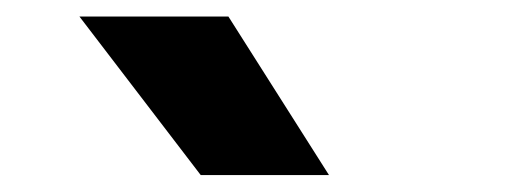

<svg xmlns="http://www.w3.org/2000/svg" viewBox="-20 -828 625 232"><path d="M222.5 -616.5 76 -808H256L377.5 -616.5Z"/></svg>

Font: Encode Sans SC SemiExpanded
Style: Bold
Weight: 700
Width: 6
Designer: Multiple Designers
Foundry: Impallari Type
Version: Version 3.002